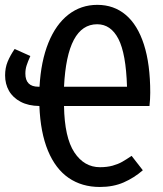

<svg xmlns="http://www.w3.org/2000/svg" viewBox="-21 -739 656 772"><path d="M580 -312.8H236.4Q238.5 -186.2 277.9 -126.4Q317.4 -66.7 381 -66.7Q409.2 -66.7 431.5 -72.8Q453.8 -79 470 -88.2Q486.2 -97.4 508.2 -112.3L553.3 -54.4Q518.5 -24.1 476.4 -5.6Q434.4 12.8 380.5 12.8Q308.2 12.8 255.1 -23.6Q202.1 -60 171.8 -133.1Q141.5 -206.2 137.4 -312.8Q93.3 -313.3 62.1 -329.7Q30.8 -346.2 15.1 -373.8Q-0.5 -401.5 -0.5 -435.9Q-0.5 -466.2 9.7 -491Q20 -515.9 37.9 -542.1L101 -513.8Q90.8 -490.8 85.9 -475.6Q81 -460.5 81 -443.1Q81 -416.9 94.1 -403.6Q107.2 -390.3 133.3 -390.3H137.9Q143.6 -492.8 173.6 -566.9Q203.6 -641 254.1 -680.3Q304.6 -719.5 370.3 -719.5Q436.9 -719.5 484.6 -679.2Q532.3 -639 557.7 -560Q583.1 -481 583.1 -366.2Q583.1 -340.5 580 -312.8ZM489.7 -390.3Q485.6 -523.6 455.1 -582.6Q424.6 -641.5 369.7 -641.5Q248.7 -641.5 236.4 -390.3Z"/></svg>

Font: Fira Code Fixed Retina
Style: Regular
Weight: 450
Monospace: yes
Designer: Carrois Corporate, Edenspiekermann AG, Nikita Prokopov
Foundry: Carrois Corporate, Edenspiekermann AG, Nikita Prokopov
Version: Version 5.002